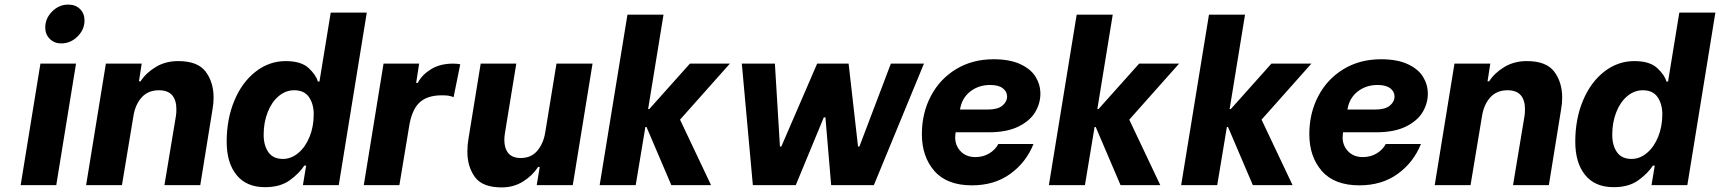

<svg xmlns="http://www.w3.org/2000/svg" viewBox="-20 -806 7489 836"><path d="M156 -529H311L225 0H70ZM177 -686Q177 -726 207 -756Q237 -786 277 -786Q309 -786 328.5 -766.5Q348 -747 348 -717Q348 -677 317.5 -647Q287 -617 247 -617Q216 -617 196.5 -637Q177 -657 177 -686Z M441 -529H597L585 -452H592Q616 -489 658.5 -514.5Q701 -540 756 -540Q841 -540 875.5 -494Q910 -448 910 -381Q910 -355 905 -328L852 0H696L746 -301Q748 -312 748 -331Q748 -370 729.5 -391.5Q711 -413 672 -413Q625 -413 597 -382Q569 -351 561 -301L511 0H355Z M967 -189Q967 -288 1000.5 -368Q1034 -448 1093 -494Q1152 -540 1224 -540Q1291 -540 1323.5 -510Q1356 -480 1364 -451H1371L1420 -751H1577L1455 0H1299L1313 -85H1305Q1283 -51 1241.5 -21Q1200 9 1134 9Q1053 9 1010 -44Q967 -97 967 -189ZM1346 -308Q1346 -353 1325.5 -383Q1305 -413 1261 -413Q1224 -413 1193.5 -387.5Q1163 -362 1145.5 -317.5Q1128 -273 1128 -219Q1128 -173 1148.5 -143.5Q1169 -114 1212 -114Q1248 -114 1279 -140Q1310 -166 1328 -210.5Q1346 -255 1346 -308Z M1650 -529H1805L1792 -445H1799Q1817 -480 1856.5 -504.5Q1896 -529 1953 -529Q1971 -529 1984 -526L1955 -383Q1942 -388 1931.5 -389.5Q1921 -391 1904 -391Q1839 -391 1805.5 -358.5Q1772 -326 1761 -253L1719 0H1564Z M2474 0H2317L2330 -79H2323Q2299 -42 2258 -16Q2217 10 2164 10Q2081 10 2048 -35Q2015 -80 2015 -146Q2015 -175 2020 -203L2073 -529H2228L2179 -229Q2176 -213 2176 -196Q2176 -160 2193.5 -139Q2211 -118 2247 -118Q2293 -118 2319.5 -149.5Q2346 -181 2354 -229L2403 -529H2560Z M2712 -742H2869L2802 -331H2807L2984 -529H3158L2941 -285L3076 0H2903L2795 -253H2790L2748 0H2591Z M3210 -529H3354L3376 -168H3382L3538 -529H3675L3716 -168H3722L3859 -529H4003L3785 0H3599L3574 -295H3567L3445 0H3258Z M3994 -222Q3994 -313 4033 -387.5Q4072 -462 4143 -505Q4214 -548 4306 -548Q4377 -548 4423 -526.5Q4469 -505 4489.5 -471Q4510 -437 4510 -398Q4510 -356 4487.5 -318Q4465 -280 4414.5 -255Q4364 -230 4285 -230H4141L4140 -222Q4139 -217 4139 -208Q4139 -172 4163 -147Q4187 -122 4227 -122Q4260 -122 4286.5 -137.5Q4313 -153 4327 -179H4480Q4448 -99 4379 -49Q4310 1 4212 1Q4103 1 4048.5 -61.5Q3994 -124 3994 -222ZM4280 -329Q4324 -329 4344.5 -346Q4365 -363 4365 -386Q4365 -407 4346.5 -421.5Q4328 -436 4291 -436Q4241 -436 4204.5 -407.5Q4168 -379 4160 -329Z M4668 -742H4825L4758 -331H4763L4940 -529H5114L4897 -285L5032 0H4859L4751 -253H4746L4704 0H4547Z M5244 -742H5401L5334 -331H5339L5516 -529H5690L5473 -285L5608 0H5435L5327 -253H5322L5280 0H5123Z M5681 -222Q5681 -313 5720 -387.5Q5759 -462 5830 -505Q5901 -548 5993 -548Q6064 -548 6110 -526.5Q6156 -505 6176.5 -471Q6197 -437 6197 -398Q6197 -356 6174.5 -318Q6152 -280 6101.5 -255Q6051 -230 5972 -230H5828L5827 -222Q5826 -217 5826 -208Q5826 -172 5850 -147Q5874 -122 5914 -122Q5947 -122 5973.5 -137.5Q6000 -153 6014 -179H6167Q6135 -99 6066 -49Q5997 1 5899 1Q5790 1 5735.5 -61.5Q5681 -124 5681 -222ZM5967 -329Q6011 -329 6031.5 -346Q6052 -363 6052 -386Q6052 -407 6033.5 -421.5Q6015 -436 5978 -436Q5928 -436 5891.5 -407.5Q5855 -379 5847 -329Z M6313 -529H6469L6457 -452H6464Q6488 -489 6530.5 -514.5Q6573 -540 6628 -540Q6713 -540 6747.5 -494Q6782 -448 6782 -381Q6782 -355 6777 -328L6724 0H6568L6618 -301Q6620 -312 6620 -331Q6620 -370 6601.5 -391.5Q6583 -413 6544 -413Q6497 -413 6469 -382Q6441 -351 6433 -301L6383 0H6227Z M6839 -189Q6839 -288 6872.5 -368Q6906 -448 6965 -494Q7024 -540 7096 -540Q7163 -540 7195.5 -510Q7228 -480 7236 -451H7243L7292 -751H7449L7327 0H7171L7185 -85H7177Q7155 -51 7113.5 -21Q7072 9 7006 9Q6925 9 6882 -44Q6839 -97 6839 -189ZM7218 -308Q7218 -353 7197.5 -383Q7177 -413 7133 -413Q7096 -413 7065.5 -387.5Q7035 -362 7017.5 -317.5Q7000 -273 7000 -219Q7000 -173 7020.5 -143.5Q7041 -114 7084 -114Q7120 -114 7151 -140Q7182 -166 7200 -210.5Q7218 -255 7218 -308Z"/></svg>

Font: Be Vietnam ExtraBold
Style: Italic
Weight: 800
Italic angle: -9.778°
Designer: Gabriel Lam
Foundry: TypeRant
Version: Version 3.000